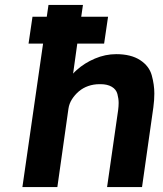

<svg xmlns="http://www.w3.org/2000/svg" viewBox="-20 -760 662 780"><path d="M96 -583 112 -692H170L177 -740H317L310 -692H419L403 -583H294L277 -461Q283 -468 291 -475Q323 -504 365.5 -522Q408 -540 452 -540Q512 -540 549 -516Q586 -492 596.5 -454Q607 -416 607 -380Q607 -354 603 -324L557 0H415L460 -313Q462 -329 462 -342Q462 -359 457 -378Q452 -397 434 -407.5Q416 -418 389 -418Q387 -418 384 -418Q360 -418 338.5 -410.5Q317 -403 300.5 -389Q284 -375 272.5 -357Q261 -339 258 -318L213 0H71L155 -583Z"/></svg>

Font: Lexend SemBd
Style: Italic
Weight: 600
Italic angle: -8.13011°
Designer: Bonnie Shaver-Troup, Thomas Jockin
Foundry: Lexend
Version: Version 1.007